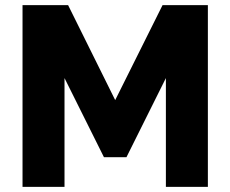

<svg xmlns="http://www.w3.org/2000/svg" viewBox="-20 -730 900 750"><path d="M628 0V-425L474 -116H386L232 -425V0H68V-710H246L430 -339L615 -710H792V0Z"/></svg>

Font: Oxford Sans
Style: Regular
Weight: 800
Designer: Matt McInerney, Pablo Impallari, Rodrigo Fuenzalida
Foundry: Matt McInerney, Pablo Impallari, Rodrigo Fuenzalida
Version: Version 3.000g; ttfautohint (v1.5) -l 8 -r 28 -G 28 -x 14 -D